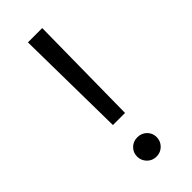

<svg xmlns="http://www.w3.org/2000/svg" viewBox="-223 -716 762 762"><g transform="rotate(-45 157.5 -335.0)"><path d="M191.8 -205.7 197.6 -676.2H117.3L123.8 -205.7ZM103.1 -49.3Q103.1 -26.8 118.9 -10.7Q134.6 5.4 157.9 5.4Q181.3 5.4 197.1 -10.7Q212.9 -26.8 212.9 -49.3Q212.9 -71.8 197.1 -87.4Q181.3 -102.9 157.9 -102.9Q134.6 -102.9 118.9 -87.4Q103.1 -71.8 103.1 -49.3Z"/></g></svg>

Font: Estedad VF
Style: Regular
Weight: 100
Designer: Amin Abedi
Version: Version 7.3